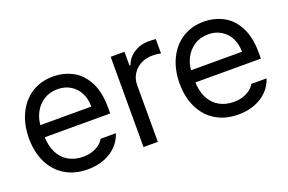

<svg xmlns="http://www.w3.org/2000/svg" viewBox="-76 -794 1591 1060"><g transform="rotate(-20 719.0 -264.0)"><path d="M42 -260.7Q42 -341.8 72.3 -404.8Q102.5 -467.8 156.7 -502.4Q210.9 -537.1 282.2 -537.1Q342.8 -537.1 394.5 -510.7Q446.3 -484.4 478.5 -424.8Q510.7 -365.2 510.7 -272.5V-237.3H100.6V-308.6H425.8Q425.8 -353.5 408.2 -388.2Q390.6 -422.9 357.9 -442.9Q325.2 -462.9 282.2 -462.9Q235.4 -462.9 200.2 -439.9Q165 -417 145.5 -378.4Q126 -339.8 126 -295.9V-248Q126 -189.5 146.5 -147.9Q167 -106.4 204.1 -85Q241.2 -63.5 290 -63.5Q320.3 -63.5 344.7 -71.8Q369.1 -80.1 386.2 -93.3Q403.3 -106.4 413.1 -124H502.9Q490.2 -84 460.9 -53.7Q431.6 -23.4 387.7 -6.3Q343.8 10.7 290 10.7Q214.8 10.7 158.7 -22.9Q102.5 -56.6 72.3 -118.2Q42 -179.7 42 -260.7Z M620.1 -530.3H701.2V-449.2H707Q721.7 -490.2 759.3 -514.6Q796.9 -539.1 843.8 -539.1Q868.2 -539.1 887.7 -537.1V-452.1Q882.8 -454.1 867.2 -456.1Q851.6 -458 836.9 -458Q799.8 -458 769.5 -441.9Q739.3 -425.8 721.7 -397.5Q704.1 -369.1 704.1 -334V0H620.1Z M927.2 -260.7Q927.2 -341.8 957.5 -404.8Q987.8 -467.8 1042 -502.4Q1096.2 -537.1 1167.5 -537.1Q1228 -537.1 1279.8 -510.7Q1331.5 -484.4 1363.8 -424.8Q1396 -365.2 1396 -272.5V-237.3H985.8V-308.6H1311Q1311 -353.5 1293.5 -388.2Q1275.9 -422.9 1243.2 -442.9Q1210.4 -462.9 1167.5 -462.9Q1120.6 -462.9 1085.4 -439.9Q1050.3 -417 1030.8 -378.4Q1011.2 -339.8 1011.2 -295.9V-248Q1011.2 -189.5 1031.7 -147.9Q1052.2 -106.4 1089.4 -85Q1126.5 -63.5 1175.3 -63.5Q1205.6 -63.5 1230 -71.8Q1254.4 -80.1 1271.5 -93.3Q1288.6 -106.4 1298.3 -124H1388.2Q1375.5 -84 1346.2 -53.7Q1316.9 -23.4 1272.9 -6.3Q1229 10.7 1175.3 10.7Q1100.1 10.7 1043.9 -22.9Q987.8 -56.6 957.5 -118.2Q927.2 -179.7 927.2 -260.7Z"/></g></svg>

Font: Pretendard JP Variable
Style: Regular
Weight: 400
Designer: Base glyphs from Inter by Rasmus Andersson; Hangul glyphs from Noto Sans CJK(Source Han Sans) by Jang Soo-young and Kang
Foundry: Kil Hyung-jin
Version: Version 1.307;Glyphs 3.2 (3192)